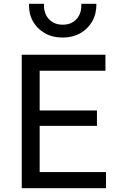

<svg xmlns="http://www.w3.org/2000/svg" viewBox="-20 -987 645 1007"><path d="M94 0V-700H533V-616H188V-407.5H488.5V-327H188V-84.5H536V0ZM309 -790Q255.5 -790 215 -813Q174.5 -836 152.5 -875.8Q130.5 -915.5 132 -967H210.5Q208.5 -918 235.5 -887.8Q262.5 -857.5 309 -857.5Q355.5 -857.5 382.2 -887.8Q409 -918 406.5 -967H485.5Q486.5 -916 464.2 -876Q442 -836 401.5 -813Q361 -790 309 -790Z"/></svg>

Font: Geologica Roman Light
Style: Regular
Weight: 300
Designer: Sindre Bremnes, Frode Helland
Foundry: Monokrom Skriftforlag AS
Version: Version 1.010;gftools[0.9.28]